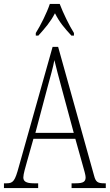

<svg xmlns="http://www.w3.org/2000/svg" viewBox="-21 -951 555 971"><path d="M160 -784V-771H173C207 -809 233 -838 257 -884C280 -838 305 -809 340 -771H353V-784C329 -822 298 -886 281 -931H231C216 -886 184 -822 160 -784ZM-1 0H172V-24H150C109 -24 97 -35 97 -54C97 -70 108 -107 115 -132L148 -249H360L397 -117C404 -93 412 -65 412 -55C412 -33 402 -24 361 -24H341V0H514V-24H506C473 -24 463 -31 455 -62L273 -714H245L74 -107C55 -37 46 -24 13 -24H-1ZM158 -279 218 -505C233 -561 248 -612 254 -647C262 -613 275 -564 295 -490L352 -279Z"/></svg>

Font: Noto Serif Lao ExtraCondensed ExtraLight
Style: Regular
Weight: 200
Width: 2
Designer: Monotype Design Team
Foundry: Monotype Imaging Inc.
Version: Version 2.003